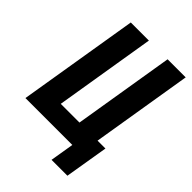

<svg xmlns="http://www.w3.org/2000/svg" viewBox="-252 -847 1103 1103"><g transform="rotate(45 300.0 -295.0)"><path d="M378 145 402 0H21L142 -735H289L188 -120H340L441 -735H588L487 -120H551L507 145Z"/></g></svg>

Font: Iosevka Heavy Extended
Style: Italic
Weight: 900
Width: 7
Italic angle: -9°
Monospace: yes
Designer: Belleve Invis
Foundry: Belleve Invis
Version: Version 32.5.0; ttfautohint (v1.8.4)